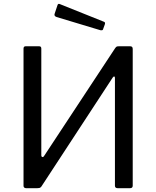

<svg xmlns="http://www.w3.org/2000/svg" viewBox="-20 -984 817 1004"><path d="M185 -742Q196 -742 196 -730V-171Q196 -165 201 -163Q206 -161 211 -169L582 -732Q587 -739 590.5 -740.5Q594 -742 602 -742H661Q674 -742 674 -728V-13Q674 0 660 0H595Q581 0 581 -13V-577Q581 -583 577.5 -584Q574 -585 569 -578L196 -8Q191 -2 186 -1Q181 0 175 0H116Q111 0 107 -3Q103 -6 103 -12V-730Q103 -742 114 -742ZM281 -958Q284 -966 292 -963L524 -870Q532 -867 528 -856L520 -834Q519 -828 515.5 -826.5Q512 -825 505 -826L276 -895Q261 -900 266 -913Z"/></svg>

Font: Libre Franklin
Style: Regular
Weight: 400
Designer: Pablo Impallari, Rodrigo Fuenzalida, Nhung Nguyen
Foundry: Impallari Type
Version: Version 3.000